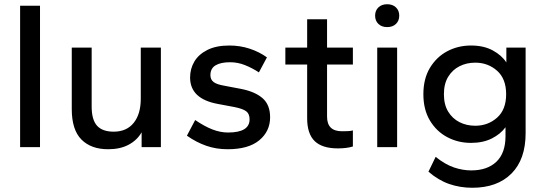

<svg xmlns="http://www.w3.org/2000/svg" viewBox="-20 -695 2577 907"><path d="M75 0V-668H169V0Z M491 10Q410 10 364.5 -36Q319 -82 319 -180V-470H413V-192Q413 -129 438.5 -101Q464 -73 517 -73Q578 -73 611.5 -114.5Q645 -156 645 -229V-470H740V0H649V-70Q628 -33 588 -11.5Q548 10 491 10Z M1055 10Q1001 10 954 -6.5Q907 -23 863 -54L902 -128Q946 -98 983.5 -83.5Q1021 -69 1057 -69Q1159 -69 1159 -131Q1159 -157 1143.5 -169Q1128 -181 1089 -189L1009 -204Q878 -228 878 -329Q878 -370 898 -404Q918 -438 959.5 -459Q1001 -480 1063 -480Q1114 -480 1159.5 -465Q1205 -450 1241 -424L1203 -353Q1171 -374 1137 -387.5Q1103 -401 1067 -401Q1023 -401 998.5 -386.5Q974 -372 974 -340Q974 -319 989 -307.5Q1004 -296 1040 -290L1119 -275Q1185 -262 1220.5 -231Q1256 -200 1256 -141Q1256 -75 1205 -32.5Q1154 10 1055 10Z M1576 6Q1502 6 1466.5 -28.5Q1431 -63 1431 -136V-390H1328V-470H1431V-604H1525V-470H1647V-390H1525V-144Q1525 -75 1595 -75Q1607 -75 1622.5 -75.5Q1638 -76 1647 -79V-3Q1618 6 1576 6Z M1809 -567Q1783 -567 1767.5 -582Q1752 -597 1752 -621Q1752 -645 1767.5 -660Q1783 -675 1809 -675Q1835 -675 1850.5 -660Q1866 -645 1866 -621Q1866 -597 1850.5 -582Q1835 -567 1809 -567ZM1762 0V-470H1856V0Z M2211 192Q2153 192 2101.5 174Q2050 156 2004 116L2038 46Q2083 82 2124.5 96Q2166 110 2206 110Q2282 110 2325 69Q2368 28 2368 -52V-94Q2345 -62 2303.5 -41Q2262 -20 2205 -20Q2144 -20 2093 -47Q2042 -74 2011 -125.5Q1980 -177 1980 -250Q1980 -323 2011 -374.5Q2042 -426 2093 -453Q2144 -480 2205 -480Q2265 -480 2307.5 -457Q2350 -434 2372 -400V-470H2463V-66Q2463 58 2396 125Q2329 192 2211 192ZM2225 -101Q2285 -101 2328 -139Q2371 -177 2371 -250Q2371 -323 2328 -361Q2285 -399 2225 -399Q2184 -399 2150.5 -382Q2117 -365 2097 -332Q2077 -299 2077 -250Q2077 -201 2097 -168Q2117 -135 2150.5 -118Q2184 -101 2225 -101Z"/></svg>

Font: Gantari Medium
Style: Regular
Weight: 500
Designer: Anugrah Pasau
Foundry: Lafontype
Version: Version 1.000; ttfautohint (v1.8.4.7-5d5b)